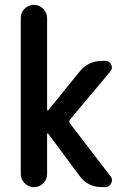

<svg xmlns="http://www.w3.org/2000/svg" viewBox="-20 -770 540 790"><path d="M65.4 -54.7V-695.3Q65.4 -718.8 81.5 -734.4Q97.7 -750 119.6 -750Q141.6 -750 157.7 -733.9Q173.8 -717.8 173.8 -695.3V-318.4Q173.8 -316.4 175.8 -315.4Q177.7 -314.5 178.7 -316.4L307.6 -475.6Q342.8 -519.5 400.4 -519.5H413.1Q429.7 -519.5 437.5 -504.4Q445.3 -489.3 433.6 -475.6L267.6 -277.3Q262.7 -270.5 267.6 -262.7L434.6 -44.9Q445.3 -32.2 437.5 -16.1Q429.7 0 413.1 0H398.4Q341.8 0 307.6 -45.9L178.7 -219.7Q177.7 -221.7 175.8 -221.2Q173.8 -220.7 173.8 -218.8V-54.7Q173.8 -31.2 157.7 -15.6Q141.6 0 119.6 0Q97.7 0 81.5 -16.1Q65.4 -32.2 65.4 -54.7Z"/></svg>

Font: Rounded Mgen+ 1mn medium
Style: Regular
Weight: 500
Designer: [Source Han Sans]
Ryoko NISHIZUKA  (kana & ideographs); Paul D. Hunt (Latin, Greek & Cyrillic); Wenlong ZHANG  (bopomofo
Version: Version 1.059.20150602